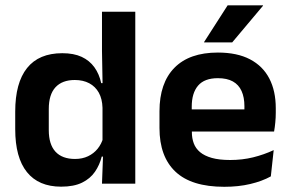

<svg xmlns="http://www.w3.org/2000/svg" viewBox="-20 -706 1114 738"><path d="M215 11.5Q128.5 11.5 83.5 -44.5Q38.5 -100.5 38.5 -209.5V-277Q38.5 -387.5 84 -444.5Q129.5 -501.5 219.5 -501.5Q263.5 -501.5 293.8 -487.5Q324 -473.5 342.8 -447.5Q361.5 -421.5 369 -386.5H406.5L374 -291.5Q373 -326 359.8 -349.8Q346.5 -373.5 323 -386Q299.5 -398.5 267.5 -398.5Q219 -398.5 193.2 -370.5Q167.5 -342.5 167.5 -287V-206Q167.5 -151 193.2 -123Q219 -95 268.5 -95Q296.5 -95 318.5 -105.5Q340.5 -116 355.2 -134.2Q370 -152.5 376.5 -175.5L407 -104H371Q363 -72 345 -45.8Q327 -19.5 295.5 -4Q264 11.5 215 11.5ZM500 0H372L376.5 -120L374 -148.5V-349L374.5 -369.5L372 -510V-661H500Z M842 12Q716 12 654.5 -46Q593 -104 593 -214V-278Q593 -387 650.5 -445.5Q708 -504 817.5 -504Q891.5 -504 941 -478Q990.5 -452 1015.2 -404.2Q1040 -356.5 1040 -290V-272.5Q1040 -254.5 1038.2 -235.8Q1036.5 -217 1033.5 -200.5H917.5Q919 -228 919.2 -252.8Q919.5 -277.5 919.5 -297.5Q919.5 -332 908.5 -356.2Q897.5 -380.5 875 -393Q852.5 -405.5 817.5 -405.5Q766 -405.5 741.5 -377Q717 -348.5 717 -296V-250.5L717.5 -236V-197.5Q717.5 -174.5 724.8 -155Q732 -135.5 749 -121.2Q766 -107 794.2 -99Q822.5 -91 865 -91Q911 -91 952.8 -101.2Q994.5 -111.5 1032 -129L1021 -28Q987.5 -9.5 942.2 1.2Q897 12 842 12ZM1007.5 -200.5H661V-285.5H1007.5ZM764.5 -544.5 855 -685.5H991V-684L872.5 -543H764.5Z"/></svg>

Font: Anek Malayalam Medium SemiBold
Style: Regular
Weight: 600
Version: Version 1.003